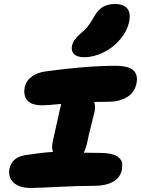

<svg xmlns="http://www.w3.org/2000/svg" viewBox="-20 -1017 702 957"><path d="M399.9 -731.9Q364.7 -731.9 349.1 -747.3Q333.5 -762.7 338.9 -789.1Q345.2 -819.3 380.9 -849.1Q403.8 -867.7 418.7 -886.7Q433.6 -905.8 450.2 -936Q469.7 -969.7 494.1 -983.4Q518.6 -997.1 553.2 -997.1Q595.7 -997.1 614 -975.1Q632.3 -953.1 624 -910.2Q614.3 -862.8 579.3 -821.3Q544.4 -779.8 496.1 -755.9Q447.8 -731.9 399.9 -731.9ZM133.8 -80.1Q76.2 -80.1 47.9 -106.9Q19.5 -133.8 26.9 -174.8Q38.6 -233.4 107.9 -244.1Q190.9 -256.8 244.1 -259.8Q236.3 -280.3 242.2 -308.1Q248.5 -339.4 261.7 -396Q274.9 -452.6 278.8 -473.1Q279.8 -477.5 285.2 -499Q215.3 -492.2 191.9 -492.2Q136.2 -492.2 116 -516.8Q95.7 -541.5 103 -581.1Q109.4 -613.8 137.9 -634.8Q166.5 -655.8 207 -661.1Q410.6 -689 555.2 -689Q620.6 -689 644.8 -666.5Q668.9 -644 660.2 -601.1Q650.9 -555.2 612.5 -532.5Q574.2 -509.8 521 -509.8Q507.8 -509.8 483.9 -509.3Q460 -508.8 449.2 -508.8Q456.5 -487.8 452.1 -463.9Q449.7 -452.1 435.5 -396.7Q421.4 -341.3 413.1 -299.8Q408.2 -279.3 397.9 -255.9Q408.2 -255.9 435.1 -255.4Q461.9 -254.9 478 -254.9Q507.8 -254.9 529.8 -250.5Q551.8 -246.1 563.5 -238.3Q575.2 -230.5 582.3 -220Q589.4 -209.5 589.4 -197.3Q589.4 -185.1 587.9 -171.9Q579.6 -131.8 543.9 -111.3Q508.3 -90.8 450.2 -90.8Q370.6 -90.8 267.6 -85.4Q164.6 -80.1 133.8 -80.1Z"/></svg>

Font: Shantell Sans Irregular Bouncy
Style: Italic
Weight: 800
Italic angle: -11.31°
Designer: Stephen Nixon, Anya Danilova, Shantell Martin
Foundry: Arrow Type
Version: Version 1.006;[9816181b4]